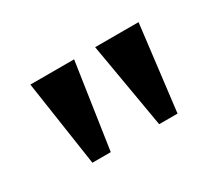

<svg xmlns="http://www.w3.org/2000/svg" viewBox="-62 -835 566 498"><g transform="rotate(-30 221.5 -586.0)"><path d="M297 -458H352L383 -714H253ZM97 -458H152L190 -714H59Z"/></g></svg>

Font: Noto Serif Khmer SemiCondensed SemiBold
Style: Regular
Weight: 600
Width: 4
Designer: Danh Hong and the Monotype Design Team
Foundry: Monotype Imaging Inc.
Version: Version 2.004